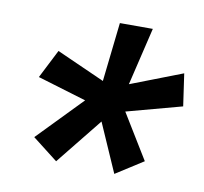

<svg xmlns="http://www.w3.org/2000/svg" viewBox="-57 -772 592 558"><g transform="rotate(10 238.5 -493.5)"><path d="M66.4 -341.3 193.4 -472.2 49.3 -515.6 92.3 -600.1 234.4 -536.6 253.9 -710.9H351.1L310.5 -540.5L463.4 -599.6L477.1 -504.4L314 -460.4L395 -328.1L314 -276.4L251 -419.9L141.1 -283.2Z"/></g></svg>

Font: Roboto ExtraBold
Style: Italic
Weight: 800
Designer: Christian Robertson
Foundry: Google
Version: Version 3.009; 2024